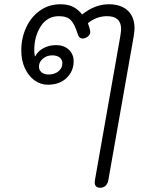

<svg xmlns="http://www.w3.org/2000/svg" viewBox="-20 -608 686 902"><path d="M425 249Q425 242 426 238L545 -437Q549 -463 549 -471Q549 -532 483 -532Q433 -532 393 -499Q395 -494 399.5 -479.5Q404 -465 404 -458Q404 -445 392 -436Q380 -427 369 -427Q351 -427 345 -448Q332 -492 314 -512Q296 -532 257 -532Q202 -532 171.5 -484.5Q141 -437 141 -373Q141 -356 144 -344H146Q158 -368 184.5 -382Q211 -396 243 -396Q281 -396 303.5 -374.5Q326 -353 326 -320Q326 -274 293 -242Q260 -210 205 -210Q170 -210 141.5 -231Q113 -252 96.5 -288.5Q80 -325 80 -371Q80 -429 103 -479Q126 -529 168 -558.5Q210 -588 264 -588Q299 -588 323 -576Q347 -564 366 -540Q426 -588 491 -588Q548 -588 580 -558.5Q612 -529 612 -475Q612 -463 608 -437L489 238Q486 255 476 264.5Q466 274 451 274Q425 274 425 249ZM273 -311Q273 -328 260 -338Q247 -348 225 -348Q200 -348 181.5 -332.5Q163 -317 163 -295Q163 -279 175 -268.5Q187 -258 209 -258Q236 -258 254.5 -273Q273 -288 273 -311Z"/></svg>

Font: Kodchasan Light
Style: Italic
Weight: 300
Italic angle: -10°
Version: Version 1.000; ttfautohint (v1.6)